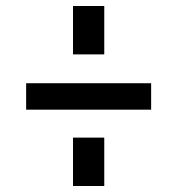

<svg xmlns="http://www.w3.org/2000/svg" viewBox="-20 -658 590 639"><path d="M67 -39ZM223 -200H327V-39H223ZM67 -381H483V-293H67ZM223 -638H327V-477H223Z"/></svg>

Font: Biryani
Style: Regular
Weight: 400
Designer: Dan Reynolds and Mathieu Reguer
Foundry: Dan Reynolds and Mathieu Reguer
Version: Version 1.004; ttfautohint (v1.1) -l 5 -r 5 -G 72 -x 0 -D la